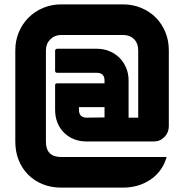

<svg xmlns="http://www.w3.org/2000/svg" viewBox="-20 -647 842 878"><path d="M232 -414Q232 -424 242 -424H423Q454 -424 480.5 -413Q507 -402 526.5 -382.5Q546 -363 557 -336.5Q568 -310 568 -279V-109H612V-417Q612 -449 593 -468Q574 -487 542 -487H260Q230 -487 210 -467Q190 -447 190 -417V1Q190 71 260 71H742Q732 106 712.5 132Q693 158 666.5 175.5Q640 193 608.5 202Q577 211 542 211H260Q214 211 175.5 195.5Q137 180 109 152Q81 124 65.5 85.5Q50 47 50 1V-417Q50 -461 66 -499.5Q82 -538 110.5 -566.5Q139 -595 177.5 -611Q216 -627 260 -627H542Q587 -627 625.5 -611Q664 -595 692 -567Q720 -539 736 -500.5Q752 -462 752 -417V-70Q752 -41 732 -20.5Q712 0 683 0H377Q345 0 318.5 -10.5Q292 -21 272.5 -40.5Q253 -60 242.5 -86.5Q232 -113 232 -145V-257Q232 -266 242 -266H458V-279Q458 -314 423 -314H242Q232 -314 232 -324ZM458 -157H341V-145Q341 -109 377 -109Q397 -109 417.5 -109.5Q438 -110 458 -110Z"/></svg>

Font: CAT North
Style: Regular
Weight: 400
Designer: Peter Wiegel
Foundry: Peter Wiegel
Version: Version 1.000